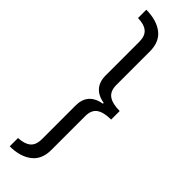

<svg xmlns="http://www.w3.org/2000/svg" viewBox="-374 -770 1127 1127"><g transform="rotate(45 190.0 -206.0)"><path d="M40 -773Q127 -772 177.5 -733Q228 -694 228 -614V-336Q228 -285 259 -263.5Q290 -242 350 -242V-171Q290 -171 259 -150Q228 -129 228 -78V203Q228 283 176 322Q124 361 40 361V292Q91 290 117.5 268Q144 246 144 198V-82Q144 -184 250 -203V-209Q144 -228 144 -332V-611Q144 -659 118 -681Q92 -703 40 -704Z"/></g></svg>

Font: Noto Sans Telugu SemiCondensed
Style: Regular
Weight: 400
Width: 4
Designer: Jelle Bosma - Monotype Design Team
Foundry: Monotype Imaging Inc.
Version: Version 2.005; ttfautohint (v1.8.4.7-5d5b)